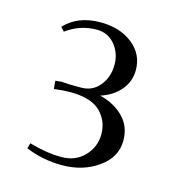

<svg xmlns="http://www.w3.org/2000/svg" viewBox="-79 -778 579 620"><g transform="rotate(15 210.5 -468.0)"><path d="M60 -253 65 -271Q123 -254 173 -254Q220 -254 249.5 -285Q279 -316 279 -358Q279 -403 248 -433.5Q217 -464 146 -464Q125 -464 93 -460L91 -481V-487L112 -489Q131 -487 162 -487H177Q215 -487 238.5 -516Q262 -545 262 -586Q262 -625 238.5 -653Q215 -681 178 -681Q122 -681 76 -647L64 -660Q108 -707 183 -707Q249 -707 291 -673.5Q333 -640 333 -587Q333 -549 308.5 -520Q284 -491 243 -478Q292 -466 322.5 -435Q353 -404 353 -357Q353 -301 302 -265Q251 -229 182 -229Q116 -229 60 -253Z"/></g></svg>

Font: Dihjauti
Style: Bold
Weight: 700
Designer: T. Christopher White
Version: Version 3.0.0